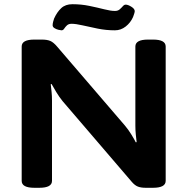

<svg xmlns="http://www.w3.org/2000/svg" viewBox="-20 -890 890 912"><path d="M143 2Q83 2 83 -31V-669Q83 -702 143 -702H178Q204 -702 219 -695.5Q234 -689 251 -669L573 -294Q590 -274 604 -251Q618 -228 625 -214L629 -215Q627 -232 625 -251.5Q623 -271 623 -293V-669Q623 -702 683 -702H707Q767 -702 767 -669V-31Q767 2 707 2H672Q650 2 635.5 -3.5Q621 -9 607 -25L277 -410Q261 -430 247 -453Q233 -476 225 -491L221 -490Q223 -473 225 -453.5Q227 -434 227 -412V-31Q227 2 167 2ZM272 -746Q268 -746 257.5 -748.5Q247 -751 238.5 -756.5Q230 -762 230 -770Q230 -778 232.5 -787Q235 -796 237 -802Q251 -833 271 -851.5Q291 -870 324 -870Q366 -870 404.5 -862Q443 -854 474.5 -846Q506 -838 526 -838Q540 -838 548.5 -845.5Q557 -853 563.5 -860.5Q570 -868 577 -868Q588 -868 604 -858Q620 -848 620 -837Q620 -833 617.5 -825Q615 -817 612 -809Q600 -782 577 -764Q554 -746 526 -746Q484 -746 444.5 -754Q405 -762 372.5 -769.5Q340 -777 320 -777Q306 -777 298 -769.5Q290 -762 285 -754Q280 -746 272 -746Z"/></svg>

Font: Asap Expanded
Style: Bold
Weight: 700
Width: 7
Designer: Pablo Cosgaya
Foundry: Omnibus-Type
Version: Version 3.001; ttfautohint (v1.8.4.7-5d5b)